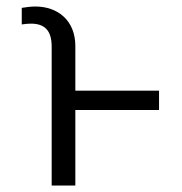

<svg xmlns="http://www.w3.org/2000/svg" viewBox="-20 -573 562 593"><path d="M212.7 0V-233.3H471.2V-293H212.7V-430.8C212.7 -509.9 158.4 -552.9 89.1 -552.9C76 -552.9 59.3 -550.8 47.2 -548.7V-497.5C55.8 -498.9 67.5 -500 74.9 -500C116.8 -500 139.6 -480.5 139.6 -428.6V0Z"/></svg>

Font: Karasuma Gothic
Style: Light
Weight: 300
Designer: Rasmus Andersson / Ryoko Nishizuka
Foundry: rsms
Version: Version 1.00